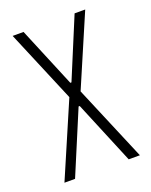

<svg xmlns="http://www.w3.org/2000/svg" viewBox="-104 -569 495 629"><g transform="rotate(-20 143.5 -255.0)"><path d="M12 0 123 -258 17 -510H55L142 -301H146L233 -510H270L164 -263L275 0H236L145 -219H141L49 0Z"/></g></svg>

Font: Saira Ultra Condensed Thin
Style: Regular
Weight: 100
Width: 1
Designer: Hector Gatti with collaboration of the Omnibus-Type team
Foundry: Omnibus-Type
Version: Version 1.001; ttfautohint (v1.8)